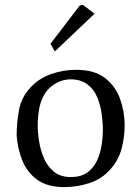

<svg xmlns="http://www.w3.org/2000/svg" viewBox="-20 -750 541 784"><path d="M431 -59Q396 -19 345.5 -2.5Q295 14 242 14Q173 14 131.5 -16.5Q90 -47 71 -95Q52 -143 48 -196Q48 -248 57.5 -300Q67 -352 103 -391Q138 -430 188.5 -447.5Q239 -465 291 -465Q365 -465 408 -432Q451 -399 470 -347Q489 -295 489 -239Q489 -190 476.5 -143Q464 -96 431 -59ZM268 -426Q228 -426 192 -399Q156 -372 142 -316Q138 -297 136 -278Q134 -259 134 -239Q134 -208 140 -171Q146 -134 160.5 -101.5Q175 -69 201.5 -48Q228 -27 269 -27Q310 -27 335.5 -45Q361 -63 375 -92Q389 -121 394.5 -155Q400 -189 400 -220Q400 -251 395 -286.5Q390 -322 376.5 -354Q363 -386 336.5 -406Q310 -426 268 -426ZM366 -694 204 -540 186 -571 306 -728 319 -730Z"/></svg>

Font: Aref Ruqaa Ink
Style: Regular
Weight: 400
Designer: Abdullah Aref
Version: Version 1.005